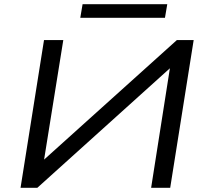

<svg xmlns="http://www.w3.org/2000/svg" viewBox="-20 -896 988 916"><path d="M78 0 190 -705H282L188 -120L173 -119L824 -705H904L792 0H701L793 -586H808L158 0ZM363 -811 374 -876H778L767 -811Z"/></svg>

Font: Nunito Sans 10pt Expanded
Style: Italic
Weight: 400
Width: 7
Italic angle: -9°
Designer: Vernon Adams
Foundry: Vernon Adams
Version: Version 3.101;gftools[0.9.27]